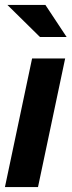

<svg xmlns="http://www.w3.org/2000/svg" viewBox="-22 -758 290 778"><path d="M242 -521 132 0H-2L108 -521ZM162 -738 248 -608H140L8 -738Z"/></svg>

Font: Red Hat Display
Style: Bold Italic
Weight: 700
Italic angle: -12°
Designer: Pentagram / MCKL
Foundry: Pentagram / MCKL
Version: Version 1.003; Red Hat Display Bold Italic